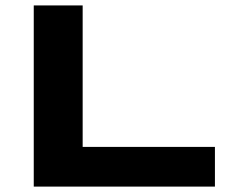

<svg xmlns="http://www.w3.org/2000/svg" viewBox="-20 -691 856 711"><path d="M105 0V-670.9H286.1V-147H775.9V0Z"/></svg>

Font: Syncopate
Style: Bold
Weight: 700
Designer: Astigmatic (AOETI)
Foundry: Astigmatic (AOETI)
Version: Version 1.001 2011